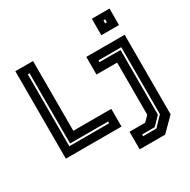

<svg xmlns="http://www.w3.org/2000/svg" viewBox="-204 -941 1316 1331"><g transform="rotate(-30 454.0 -275.0)"><path d="M62.5 0V-700H204V-141.5H508V0ZM126.5 -62.5H445V-76.5H140.5V-638H126.5ZM538 200V59H663.5L703.5 18.5V-399H538V-540H845V97L742 200ZM604.5 133H710.5L781.5 59V-477H599V-463H767.5V55L705.5 119H604.5ZM703.5 -618V-750H845V-618ZM767.5 -676H781.5V-700H767.5Z"/></g></svg>

Font: Tourney
Style: Bold
Weight: 700
Designer: Tyler Finck
Foundry: Etcetera Type Co
Version: Version 1.015